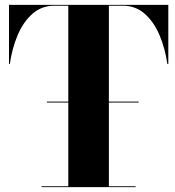

<svg xmlns="http://www.w3.org/2000/svg" viewBox="-20 -770 722 790"><path d="M172.9 -352H550.4V-348H172.9ZM151 -3.5H261V-746.5H203.5Q151 -746.5 113.2 -713Q75.5 -679.5 52.5 -625Q29.5 -570.5 20.5 -507H17V-750H672.5V-507H668.5Q659.5 -570.5 636.5 -625Q613.5 -679.5 575.8 -713Q538 -746.5 485.5 -746.5H428V-3.5H538V0H151Z"/></svg>

Font: Bodoni* 48
Style: Bold
Weight: 700
Version: Version 2.2